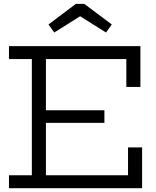

<svg xmlns="http://www.w3.org/2000/svg" viewBox="-20 -996 828 1016"><path d="M532.5 -412.5V-346H190.5V-412.5ZM657.5 -216H732V0H27.5V-68.5H148.5V-683.5H27.5V-752H723V-536H648.5V-683.5H223V-68.5H657.5ZM426 -975.5 571.5 -866.5 541 -824 404 -910 267 -824 236.5 -866.5 381.5 -975.5Z"/></svg>

Font: Hepta Slab
Style: Regular
Weight: 400
Designer: Michael LaGattuta
Foundry: Michael LaGattuta
Version: Version 1.100